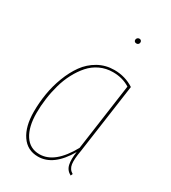

<svg xmlns="http://www.w3.org/2000/svg" viewBox="-178 -808 812 911"><g transform="rotate(30 227.5 -353.0)"><path d="M312 -689Q306.2 -689 302.5 -692.4Q298.8 -695.8 298.8 -701.2Q298.8 -707.5 303 -711.9Q307.1 -716.3 314 -716.3Q319.8 -716.3 323.2 -712.6Q326.7 -709 326.7 -703.6Q326.7 -697.3 322.8 -693.1Q318.8 -689 312 -689ZM285.6 -528.3Q345.2 -528.3 393.1 -497.1L339.4 -115.7Q330.6 -66.9 334.2 -40.5Q337.9 -14.2 360.4 -1.5L355.5 9.3Q330.1 -3.9 324 -31.2Q317.9 -58.6 324.7 -101.6Q260.7 9.3 175.8 9.3Q117.2 9.3 85 -38.1Q52.7 -85.4 52.7 -166.5Q52.7 -215.8 60.8 -265.1Q68.8 -314.5 87.2 -362.3Q105.5 -410.2 131.8 -446.8Q158.2 -483.4 198 -505.9Q237.8 -528.3 285.6 -528.3ZM285.2 -516.1Q247.6 -516.1 215.1 -501Q182.6 -485.8 159.2 -459.2Q135.7 -432.6 117.7 -398.4Q99.6 -364.3 88.6 -324.7Q77.6 -285.2 72.3 -245.6Q66.9 -206.1 66.9 -167Q66.9 -91.3 95.2 -47.6Q123.5 -3.9 176.3 -3.9Q259.8 -3.9 326.7 -125.5L377.9 -490.7Q337.9 -516.1 285.2 -516.1Z"/></g></svg>

Font: Fira Sans Compressed Hair
Style: Italic
Weight: 100
Width: 3
Italic angle: -8°
Designer: Carrois Corporate & Edenspiekermann AG
Foundry: Carrois Corporate GbR & Edenspiekermann AG
Version: Version 4.203;PS 004.203;hotconv 1.0.88;makeotf.lib2.5.64775